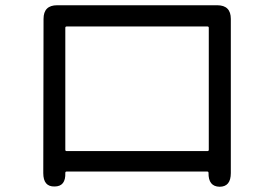

<svg xmlns="http://www.w3.org/2000/svg" viewBox="-20 -705 1040 732"><path d="M188 6Q145 7 145 -45L146 -633Q146 -685 198 -685H808Q860 -685 860 -633V-45Q860 7 817 7Q774 6 775 -46Q775 -51 770 -51H234Q229 -51 229 -46Q231 6 188 6ZM229 -134Q229 -129 234 -129H771Q776 -129 776 -134V-599Q776 -604 771 -604H234Q229 -604 229 -599Z"/></svg>

Font: Resource Han Rounded HK
Style: Regular
Weight: 400
Designer: Cyano Hao (round all glyphs); Ryoko NISHIZUKA  (kana, bopomofo & ideographs); Paul D. Hunt (Latin, Greek & Cyrillic); Sa
Foundry: Cyano Hao
Version: 0.990